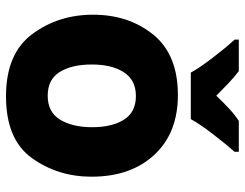

<svg xmlns="http://www.w3.org/2000/svg" viewBox="-108 -698 816 640"><g transform="rotate(90 300.0 -378.0)"><path d="M377 -606Q394 -637 428 -681Q462 -725 486 -752V-766H383Q363 -753 342.5 -734Q322 -715 299 -691Q276 -714 256.5 -732.5Q237 -751 217 -766H112V-752Q138 -724 172.5 -679Q207 -634 222 -606ZM569 -275Q569 -406 496 -484.5Q423 -563 297 -563Q162 -563 95.5 -481Q29 -399 29 -280Q29 -164 94 -77Q159 10 301 10Q445 10 507 -76.5Q569 -163 569 -275ZM195 -276Q195 -343 221 -383Q247 -423 300 -423Q354 -423 379 -383Q404 -343 404 -277Q404 -212 379 -170.5Q354 -129 299 -129Q245 -129 220 -169Q195 -209 195 -276Z"/></g></svg>

Font: Noto Sans Mono UI ExtraBold
Style: Regular
Weight: 800
Designer: Monotype Design team
Foundry: Monotype Imaging Inc.
Version: 1.000